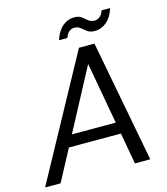

<svg xmlns="http://www.w3.org/2000/svg" viewBox="-140 -967 929 1065"><g transform="rotate(-15 325.0 -435.0)"><path d="M-14 0 368 -700H457L590 0H502L394 -600L75 0ZM118 -180 152 -246H504L515 -180ZM272 -769Q288 -819 318 -844.5Q348 -870 385 -870Q412 -870 427 -858.5Q442 -847 456 -835Q470 -823 492 -823Q508 -823 522 -834.5Q536 -846 543 -868H592Q577 -819 546.5 -793Q516 -767 478 -767Q451 -767 435 -779Q419 -791 405.5 -802.5Q392 -814 371 -814Q354 -814 341 -803Q328 -792 320 -769Z"/></g></svg>

Font: DM Sans 17pt
Style: Italic
Weight: 400
Italic angle: -10°
Version: Version 4.004;gftools[0.9.30]